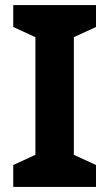

<svg xmlns="http://www.w3.org/2000/svg" viewBox="-20 -734 429 754"><path d="M357 0H32V-86L119 -126V-588L32 -628V-714H357V-628L270 -588V-126L357 -86Z"/></svg>

Font: Noto Sans NKo Unjoined
Style: Bold
Weight: 700
Designer: Monotype Design Team
Foundry: Monotype Imaging Inc.
Version: Version 2.004